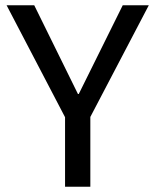

<svg xmlns="http://www.w3.org/2000/svg" viewBox="-20 -709 590 729"><path d="M323 -265V0H227V-264L5 -689H110L276 -352H279L446 -689H545Z"/></svg>

Font: Feura Sans
Style: Regular
Weight: 400
Designer: Carrois Corporate & Edenspiekermann
Foundry: Carrois Corporate GbR & Edenspiekermann AG
Version: Version 1.001